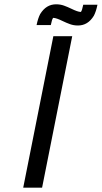

<svg xmlns="http://www.w3.org/2000/svg" viewBox="-20 -864 469 884"><path d="M225.6 -697.3H312.5L173.8 0H86.9ZM338.9 -746.6Q319.3 -746.6 302.5 -752.7Q285.6 -758.8 269.5 -766.6Q238.8 -781.7 225.6 -781.7H224.6Q219.2 -775.4 213.9 -748.5H148.4Q154.8 -779.8 165 -799.3Q192.4 -844.2 238.3 -844.2Q257.8 -844.2 274.7 -838.1Q291.5 -832 307.6 -824.2Q338.4 -809.1 351.6 -809.1H352.5Q357.9 -815.4 363.3 -842.3H428.7Q422.4 -811 412.1 -791.5Q384.8 -746.6 338.9 -746.6Z"/></svg>

Font: Qaz
Style: Italic
Weight: 400
Italic angle: -11.25°
Designer: GGBotNet
Foundry: f0n7
Version: 0.70